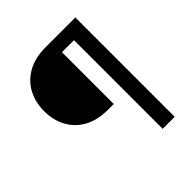

<svg xmlns="http://www.w3.org/2000/svg" viewBox="-198 -861 994 994"><g transform="rotate(-45 299.5 -363.5)"><path d="M423.3 0V-649.1H335.2V-269.9H294Q216.6 -269.9 163 -299.5Q109.4 -329.2 81.7 -380.9Q54 -432.5 54 -498.6Q54 -563.9 81.7 -615.6Q109.4 -667.3 163 -697.3Q216.6 -727.3 294 -727.3H511.4V0Z"/></g></svg>

Font: Inter UI
Style: Regular
Weight: 400
Designer: Rasmus Andersson
Foundry: rsms
Version: 3.2;8d6f07862